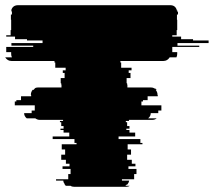

<svg xmlns="http://www.w3.org/2000/svg" viewBox="-22 -720 824 740"><path d="M782 -554H662V-544H746V-539H642V-519H661V-512Q661 -505 658 -499H632Q623 -485 608 -485H442V-479H445V-459H485V-449H474V-439H481V-419H466V-399H468V-394H469V-383H559Q568 -383 573 -379H576Q578 -378 582 -374H578Q585 -365 585 -356V-354H586V-349H547V-334H529V-329H523V-314H600V-294H588V-284H559Q559 -272 549 -264H582Q575 -258 565 -258H475V-254H463V-249H468V-234H477V-224H465V-219H477V-209H499V-194H435V-184H519V-169H527V-164H470V-144H483V-124H468V-104H486V-89H500V-79H473V-69H504V-49H495V-29H448V-24H476Q475 -17 469 -9H467Q463 -5 461 -4H478Q473 0 464 0H264Q255 0 250 -4H232Q230 -5 226 -9H229Q222 -16 222 -24H194V-29H241V-49H250V-69H219V-79H246V-89H232V-104H214V-124H229V-144H216V-164H273V-169H265V-184H181V-194H245V-209H223V-219H211V-224H223V-234H214V-249H209V-254H221V-258H131Q122 -258 114 -264H81Q71 -272 71 -284H100V-294H112V-314H35V-329H41V-334H59V-349H98V-354H97V-356Q97 -365 104 -374H108Q110 -378 114 -379H110Q117 -383 125 -383H215V-394H214V-399H212V-419H227V-439H220V-449H231V-459H191V-479H188V-485H22Q7 -485 -2 -499H24Q21 -505 21 -512V-519H2V-539H106V-544H22V-554H142V-564H82V-569H36V-579H2V-584H19V-604H21V-644H20V-664H24V-674H23V-679H21Q26 -700 48 -700H634Q655 -700 660 -679H662V-674H664V-664H660V-644H661V-604H659V-584H642V-579H676V-569H722V-564H782Z"/></svg>

Font: Rubik Glitch
Style: Regular
Weight: 400
Designer: Hubert and Fischer, NaN
Foundry: Hubert and Fischer, NaN
Version: Version 2.200